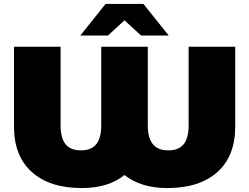

<svg xmlns="http://www.w3.org/2000/svg" viewBox="-20 -937 1263 973"><path d="M1172 -700V-295Q1172 -146 1081.5 -65Q991 16 828 16Q694 16 611 -50Q529 16 394 16Q232 16 141.5 -65Q51 -146 51 -295V-700H287V-302Q287 -238 312 -206.5Q337 -175 390 -175Q443 -175 468 -206.5Q493 -238 493 -302V-700H729V-302Q729 -238 754.5 -206.5Q780 -175 833 -175Q886 -175 911 -206.5Q936 -238 936 -302V-700ZM695 -757 611 -834 527 -757H387L515 -917H707L835 -757Z"/></svg>

Font: Montserrat Alternates Black
Style: Regular
Weight: 900
Designer: Julieta Ulanovsky
Foundry: Julieta Ulanovsky
Version: Version 7.200